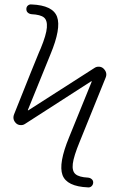

<svg xmlns="http://www.w3.org/2000/svg" viewBox="-20 -769 540 864"><path d="M91.8 -210.9Q83 -205.1 71.3 -206.1Q59.6 -207 51.8 -214.8Q34.2 -232.4 43.9 -255.9Q139.6 -496.1 156.2 -535.2Q157.2 -538.1 159.7 -543Q162.1 -547.9 163.1 -550.8Q188.5 -612.3 190.9 -645Q193.4 -677.7 177.7 -690.4Q162.1 -703.1 122.1 -705.1Q112.3 -706.1 105.5 -711.9Q98.6 -717.8 98.6 -728Q98.6 -738.3 105.5 -744.1Q112.3 -750 122.1 -749Q217.8 -745.1 236.8 -693.4Q255.9 -641.6 207 -524.4L105.5 -274.4V-272.5H107.4L406.2 -463.9Q415 -469.7 426.8 -468.8Q438.5 -467.8 446.3 -460Q464.8 -441.4 455.1 -418.9L338.9 -131.8Q311.5 -65.4 307.6 -32.2Q303.7 1 319.8 14.6Q335.9 28.3 376 30.3Q385.7 31.2 392.6 37.1Q399.4 43 399.4 51.8Q399.4 61.5 392.6 68.4Q385.7 75.2 376 74.2Q280.3 70.3 261.2 18.6Q242.2 -33.2 291 -151.4L392.6 -401.4V-403.3H390.6Z"/></svg>

Font: Rounded-X Mgen+ 1m light
Style: Regular
Weight: 200
Designer: [Source Han Sans]
Ryoko NISHIZUKA  (kana & ideographs); Paul D. Hunt (Latin, Greek & Cyrillic); Wenlong ZHANG  (bopomofo
Version: Version 1.059.20150602